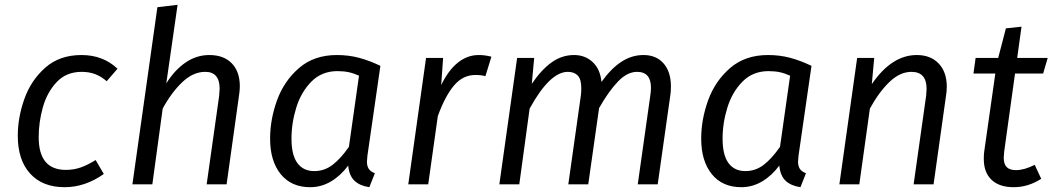

<svg xmlns="http://www.w3.org/2000/svg" viewBox="-20 -767 4384 799"><path d="M469 -481 424 -429Q401 -449 376 -458.5Q351 -468 320 -468Q256 -468 216 -425.5Q176 -383 158.5 -321Q141 -259 141 -196Q141 -60 254 -60Q287 -60 315.5 -70Q344 -80 378 -101L412 -43Q334 12 249 12Q157 12 105.5 -44.5Q54 -101 54 -202Q54 -278 81.5 -355.5Q109 -433 168.5 -485.5Q228 -538 319 -538Q409 -538 469 -481Z M978 -408Q978 -392 975 -372L923 0H840L892 -368Q894 -390 894 -398Q894 -468 834 -468Q784 -468 739 -425.5Q694 -383 657 -315L614 0H531L635 -737L719 -747L672 -420Q707 -476 752.5 -507Q798 -538 851 -538Q911 -538 944.5 -503.5Q978 -469 978 -408Z M1563 -493 1509 -119Q1507 -99 1507 -94Q1507 -76 1514.5 -64.5Q1522 -53 1540 -46L1517 12Q1477 6 1455 -15Q1433 -36 1429 -78Q1398 -36 1357.5 -12Q1317 12 1271 12Q1192 12 1148 -42.5Q1104 -97 1104 -190Q1104 -270 1133 -350Q1162 -430 1224.5 -484Q1287 -538 1382 -538Q1431 -538 1474 -526.5Q1517 -515 1563 -493ZM1193 -190Q1193 -122 1217.5 -88.5Q1242 -55 1288 -55Q1330 -55 1364 -81Q1398 -107 1432 -156L1474 -452Q1452 -462 1431.5 -466.5Q1411 -471 1384 -471Q1319 -471 1276 -427.5Q1233 -384 1213 -319.5Q1193 -255 1193 -190Z M2025 -531 2000 -450Q1983 -455 1958 -455Q1907 -455 1870 -412Q1833 -369 1802 -284L1762 0H1679L1753 -526H1824L1816 -413Q1846 -475 1885.5 -506.5Q1925 -538 1972 -538Q1999 -538 2025 -531Z M2772 -408Q2772 -386 2770 -374L2717 0H2634L2686 -368Q2689 -388 2689 -402Q2689 -468 2631 -468Q2590 -468 2551 -427Q2512 -386 2473 -317L2428 0H2345L2397 -368Q2399 -380 2399 -400Q2399 -438 2384 -453Q2369 -468 2343 -468Q2268 -468 2184 -315L2141 0H2058L2132 -526H2203L2193 -418Q2232 -476 2275 -507Q2318 -538 2369 -538Q2415 -538 2446.5 -508.5Q2478 -479 2483 -426Q2523 -482 2566 -510Q2609 -538 2658 -538Q2711 -538 2741.5 -503Q2772 -468 2772 -408Z M3357 -493 3303 -119Q3301 -99 3301 -94Q3301 -76 3308.5 -64.5Q3316 -53 3334 -46L3311 12Q3271 6 3249 -15Q3227 -36 3223 -78Q3192 -36 3151.5 -12Q3111 12 3065 12Q2986 12 2942 -42.5Q2898 -97 2898 -190Q2898 -270 2927 -350Q2956 -430 3018.5 -484Q3081 -538 3176 -538Q3225 -538 3268 -526.5Q3311 -515 3357 -493ZM2987 -190Q2987 -122 3011.5 -88.5Q3036 -55 3082 -55Q3124 -55 3158 -81Q3192 -107 3226 -156L3268 -452Q3246 -462 3225.5 -466.5Q3205 -471 3178 -471Q3113 -471 3070 -427.5Q3027 -384 3007 -319.5Q2987 -255 2987 -190Z M3920 -406Q3920 -388 3917 -370L3865 0H3782L3834 -368Q3836 -390 3836 -397Q3836 -468 3773 -468Q3725 -468 3681 -425.5Q3637 -383 3600 -315L3556 0H3473L3547 -526H3618L3608 -417Q3691 -538 3795 -538Q3853 -538 3886.5 -502.5Q3920 -467 3920 -406Z M4159 -137Q4157 -119 4157 -111Q4157 -84 4169.5 -71.5Q4182 -59 4208 -59Q4242 -59 4286 -81L4313 -23Q4259 12 4198 12Q4139 12 4106.5 -18.5Q4074 -49 4074 -106Q4074 -127 4076 -138L4122 -461H4031L4040 -526H4134L4166 -649L4231 -656L4213 -526H4340L4321 -461H4204Z"/></svg>

Font: Fira Sans Book
Style: Italic
Weight: 350
Italic angle: -8°
Designer: bBox Type GmbH & Carrois Corporate GbR & Edenspiekermann AG
Foundry: bBox Type GmbH & Carrois Corporate GbR & Edenspiekermann AG
Version: Version 4.301